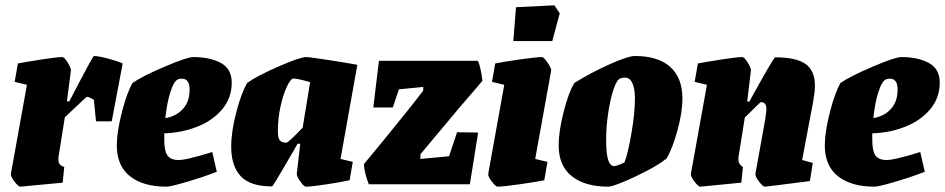

<svg xmlns="http://www.w3.org/2000/svg" viewBox="-20 -691 3544 720"><path d="M440 -453 399 -236H340L332 -317Q313 -328 306 -328Q304 -328 223 -251L200 -106Q199 -101 199 -94Q199 -81 204.5 -74.5Q210 -68 221 -65L215 -6L56 9Q49 9 34 -10.5Q19 -30 21 -40L81 -373L35 -384L47 -453Q78 -459 136 -468Q194 -477 214 -477Q221 -477 234 -456Q247 -435 246 -427L231 -311H240L277 -382Q287 -401 308.5 -441Q330 -481 332 -481Q348 -481 384.5 -471.5Q421 -462 440 -453Z M596 -191V-168Q596 -125 608 -108Q620 -91 649 -91Q665 -91 688.5 -96.5Q712 -102 729 -107Q746 -112 753 -114L776 -121L793 -47Q745 -28 682.5 -9.5Q620 9 604 9Q517 9 467.5 -30Q418 -69 418 -146Q418 -196 437 -270Q456 -344 477 -380Q513 -405 597.5 -441Q682 -477 705 -477Q767 -477 808 -455Q849 -433 849 -381Q849 -324 813.5 -281.5Q778 -239 720 -216Q662 -193 596 -191ZM600 -248Q641 -255 666 -282.5Q691 -310 691 -355Q691 -396 662 -396Q655 -396 649 -394Q633 -389 619.5 -347.5Q606 -306 600 -248Z M1257 -95 1303 -84 1291 -15Q1259 -8 1203 0.5Q1147 9 1127 9Q1120 9 1106 -10.5Q1092 -30 1093 -40L1106 -152H1096Q1093 -147 1089 -140Q1085 -133 1080 -124Q1071 -109 1037 -50.5Q1003 8 1000 8Q918 8 882.5 -30.5Q847 -69 847 -141Q847 -197 866 -270Q885 -343 907 -380Q941 -405 1023 -441Q1105 -477 1128 -477Q1140 -477 1217.5 -465Q1295 -453 1320 -448ZM1115 -212 1143 -383Q1087 -399 1078 -396Q1069 -394 1055.5 -365.5Q1042 -337 1032 -292Q1022 -247 1022 -198Q1022 -174 1029 -165Q1036 -156 1054 -156Q1061 -156 1115 -212Z M1694 -195 1773 -194 1742 0H1363Q1356 -17 1350.5 -38.5Q1345 -60 1345 -76L1416 -162Q1520 -289 1567 -351V-365L1476 -356L1453 -288H1380L1401 -463H1772Q1777 -454 1782 -431.5Q1787 -409 1789 -388Q1766 -360 1705 -290L1557 -113L1556 -95L1664 -105Z M1811 -40 1871 -373 1825 -384 1837 -453Q1866 -459 1929 -468Q1992 -477 2012 -477Q2019 -477 2033.5 -456Q2048 -435 2047 -427L1987 -95L2033 -84L2021 -15Q1992 -9 1929 0Q1866 9 1846 9Q1839 9 1824 -10.5Q1809 -30 1811 -40ZM1915 -664 2059 -671 2079 -641 2051 -537H1905Z M2075 -146Q2075 -198 2093.5 -271Q2112 -344 2134 -380Q2195 -418 2265 -449.5Q2335 -481 2361 -481Q2448 -481 2493.5 -440Q2539 -399 2539 -322Q2539 -269 2520.5 -202Q2502 -135 2480 -97Q2453 -75 2406 -50.5Q2359 -26 2316.5 -8.5Q2274 9 2261 9Q2174 9 2124.5 -30Q2075 -69 2075 -146ZM2296 -71Q2316 -78 2322 -82Q2335 -116 2348 -192Q2361 -268 2361 -322Q2361 -358 2351.5 -379Q2342 -400 2323 -400Q2314 -400 2306 -397Q2293 -392 2281 -356.5Q2269 -321 2261 -269Q2253 -217 2253 -165Q2253 -115 2260.5 -91.5Q2268 -68 2284 -68Q2287 -68 2296 -71Z M3029 -308 2988 -91 3028 -80 3017 -12Q2855 9 2848 9Q2841 9 2826 -10.5Q2811 -30 2813 -40L2850 -246Q2854 -274 2854 -283Q2854 -308 2833 -308Q2831 -308 2773 -250L2750 -106Q2749 -102 2749 -95Q2749 -74 2766 -65L2760 -6L2606 9Q2599 9 2584 -10.5Q2569 -30 2571 -40L2631 -373L2585 -384L2597 -453Q2628 -459 2686 -468Q2744 -477 2764 -477Q2771 -477 2784 -456Q2797 -435 2796 -427L2782 -310H2790L2806 -339Q2834 -390 2859 -433Q2884 -476 2887 -476Q2966 -476 3001 -451Q3036 -426 3036 -369Q3036 -348 3029 -308Z M3251 -191V-168Q3251 -125 3263 -108Q3275 -91 3304 -91Q3320 -91 3343.5 -96.5Q3367 -102 3384 -107Q3401 -112 3408 -114L3431 -121L3448 -47Q3400 -28 3337.5 -9.5Q3275 9 3259 9Q3172 9 3122.5 -30Q3073 -69 3073 -146Q3073 -196 3092 -270Q3111 -344 3132 -380Q3168 -405 3252.5 -441Q3337 -477 3360 -477Q3422 -477 3463 -455Q3504 -433 3504 -381Q3504 -324 3468.5 -281.5Q3433 -239 3375 -216Q3317 -193 3251 -191ZM3255 -248Q3296 -255 3321 -282.5Q3346 -310 3346 -355Q3346 -396 3317 -396Q3310 -396 3304 -394Q3288 -389 3274.5 -347.5Q3261 -306 3255 -248Z"/></svg>

Font: Grenze Black
Style: Italic
Weight: 900
Italic angle: -10°
Designer: Renata Polastri
Foundry: Omnibus-Type
Version: Version 1.002; ttfautohint (v1.8)